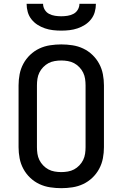

<svg xmlns="http://www.w3.org/2000/svg" viewBox="-20 -975 640 1003"><path d="M300 8Q271 8 241.5 3.5Q212 -1 185.5 -13.5Q159 -26 137.5 -46.5Q116 -67 102 -93Q88 -119 82.5 -148Q77 -177 77 -206V-529Q77 -558 82.5 -587Q88 -616 102 -642Q116 -668 137.5 -688.5Q159 -709 185.5 -721.5Q212 -734 241.5 -738.5Q271 -743 300 -743Q329 -743 358.5 -738.5Q388 -734 414.5 -721.5Q441 -709 462.5 -688.5Q484 -668 498 -642Q512 -616 517.5 -587Q523 -558 523 -529V-206Q523 -177 517.5 -148Q512 -119 498 -93Q484 -67 462.5 -46.5Q441 -26 414.5 -13.5Q388 -1 358.5 3.5Q329 8 300 8ZM300 -76Q317 -76 334.5 -79Q352 -82 367 -90Q382 -98 394.5 -111Q407 -124 414.5 -139.5Q422 -155 424.5 -172Q427 -189 427 -206V-529Q427 -546 424.5 -563Q422 -580 414.5 -595.5Q407 -611 394.5 -624Q382 -637 367 -645Q352 -653 334.5 -656Q317 -659 300 -659Q283 -659 265.5 -656Q248 -653 233 -645Q218 -637 205.5 -624Q193 -611 185.5 -595.5Q178 -580 175.5 -563Q173 -546 173 -529V-206Q173 -189 175.5 -172Q178 -155 185.5 -139.5Q193 -124 205.5 -111Q218 -98 233 -90Q248 -82 265.5 -79Q283 -76 300 -76ZM300 -815Q278 -815 256.5 -817.5Q235 -820 214.5 -827Q194 -834 176 -845.5Q158 -857 144.5 -874Q131 -891 125 -912Q119 -933 119 -955H205Q205 -939 213.5 -924.5Q222 -910 236.5 -902.5Q251 -895 267.5 -892.5Q284 -890 300 -890Q316 -890 332.5 -892.5Q349 -895 363.5 -902.5Q378 -910 386.5 -924.5Q395 -939 395 -955H481Q481 -933 475 -912Q469 -891 455.5 -874Q442 -857 424 -845.5Q406 -834 385.5 -827Q365 -820 343.5 -817.5Q322 -815 300 -815Z"/></svg>

Font: Iosevka Medium Extended
Style: Regular
Weight: 500
Width: 7
Monospace: yes
Designer: Belleve Invis
Foundry: Belleve Invis
Version: Version 32.5.0; ttfautohint (v1.8.4)